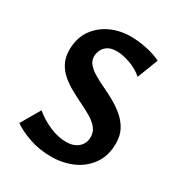

<svg xmlns="http://www.w3.org/2000/svg" viewBox="-163 -785 855 912"><g transform="rotate(30 264.5 -329.0)"><path d="M365 -162Q365 -189 349 -209Q333 -229 306.5 -245Q280 -261 249 -276Q218 -291 186.5 -308Q155 -325 128.5 -347Q102 -369 86 -399Q70 -429 70 -470Q70 -534 100.5 -578.5Q131 -623 181.5 -647Q232 -671 293 -671Q331 -671 377 -662Q423 -653 459 -635L415 -521Q384 -548 343 -562.5Q302 -577 269 -577Q238 -577 220 -565Q202 -553 194.5 -535.5Q187 -518 187 -502Q187 -478 203 -460Q219 -442 245.5 -426.5Q272 -411 304 -396Q336 -381 367.5 -363Q399 -345 425.5 -321.5Q452 -298 468 -267.5Q484 -237 484 -195Q484 -127 451 -80.5Q418 -34 364.5 -10.5Q311 13 248 13Q183 13 128 -6Q73 -25 38 -50L99 -155Q136 -124 183 -103.5Q230 -83 275 -83Q314 -83 339.5 -104Q365 -125 365 -162Z"/></g></svg>

Font: Ysabeau
Style: Bold
Weight: 700
Designer: Christian Thalmann (Catharsis Fonts)
Version: Version 2.000;gftools[0.9.27.dev2+g8671c4b]